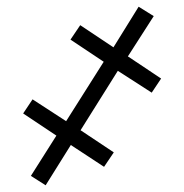

<svg xmlns="http://www.w3.org/2000/svg" viewBox="-20 -546 549 572"><path d="M72 -22 116 6 191 -114 290 -49 319 -92 220 -158 331 -335 432 -270 460 -312 361 -378 438 -498 393 -526 318 -405 219 -471 190 -428 289 -362 177 -185 77 -250 49 -208 148 -142Z"/></svg>

Font: Fixel Text 20240404 Light
Style: Italic
Weight: 300
Width: 4
Italic angle: -10°
Designer: AlfaBravo + MacPaw
Foundry: Kyrylo Tkachov, Marchela Mozhyna, Serhii Makarenko, Maria Weinstein, Zakhar Kryvoshyya
Version: Version 1.211;Glyphs 3.2 (3225)